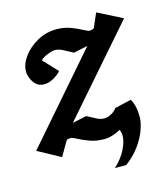

<svg xmlns="http://www.w3.org/2000/svg" viewBox="-118 -606 719 828"><g transform="rotate(-15 241.0 -191.5)"><path d="M498 -470.2 168 -91.8 231 -105Q258.3 -90.8 272.7 -83Q287.1 -75.2 304.2 -75.2Q320.8 -75.2 337.6 -85Q354.5 -94.7 360.8 -106L434.1 -123Q443.4 -110.8 448.2 -89.1Q453.1 -67.4 453.1 -42.5Q453.1 -18.6 441.9 13.7Q430.7 45.9 406.5 80.1Q382.3 114.3 343.3 143.6H292.5Q327.6 110.8 344.2 76.7Q360.8 42.5 360.8 17.1Q360.8 8.8 359.1 2Q357.4 -4.9 355.5 -10.3Q337.9 -1 319.1 5.1Q300.3 11.2 279.8 11.2Q245.6 11.2 217 0.7Q188.5 -9.8 168.9 -20.3Q149.4 -30.8 143.1 -30.8Q136.2 -30.8 130.6 -30Q125 -29.3 122.1 -24.9L85 39.1L-16.1 -16.1L314 -396L251 -382.8Q224.6 -397 207.3 -406Q189.9 -415 172.9 -415Q166 -415 152.6 -410.9Q139.2 -406.7 126.5 -400.1Q113.8 -393.6 108.9 -386.2L168 -323.2Q165 -317.9 153.1 -308.3Q141.1 -298.8 124.8 -291.5Q108.4 -284.2 91.8 -284.2Q70.3 -284.2 56.6 -297.1Q43 -310.1 36.4 -327.4Q29.8 -344.7 29.8 -357.9Q29.8 -390.1 53.7 -422.9Q77.6 -455.6 117.2 -477.8Q156.7 -500 203.1 -500Q237.3 -500 265.9 -489.3Q294.4 -478.5 314 -467.8Q333.5 -457 339.8 -457Q355 -457 360.8 -462.9L388.2 -525.9Z"/></g></svg>

Font: Charis
Style: Bold Italic
Weight: 700
Italic angle: -11°
Designer: Walt Agee, Miriam Martin, Annie Olsen, Victor Gaultney, Lorna Priest, Alan Ward, Bob Hallissy, Martin Hosken, Sharon Cor
Foundry: SIL Global
Version: Version 7.000